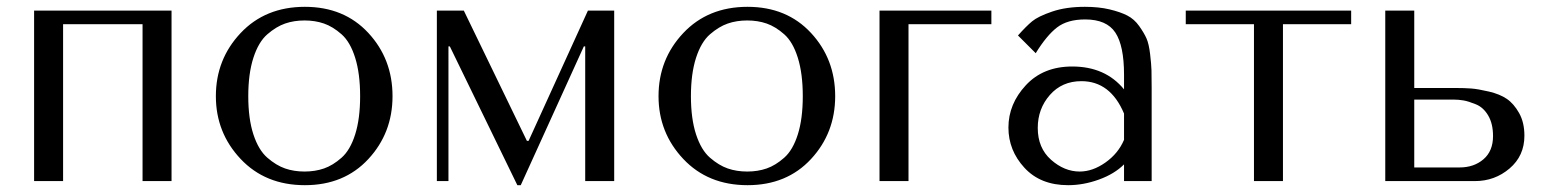

<svg xmlns="http://www.w3.org/2000/svg" viewBox="-20 -531 4540 563"><path d="M165 -460V0H80V-500H483V0H398V-460Z M1131 -249Q1131 -141 1060 -64.5Q989 12 874 12Q758 12 685.5 -65Q613 -142 613 -249Q613 -357 685.5 -434Q758 -511 874 -511Q989 -511 1060 -434.5Q1131 -358 1131 -249ZM1021.5 -137Q1036 -183 1036 -249Q1036 -315 1021.5 -361.5Q1007 -408 981.5 -430.5Q956 -453 930 -462Q904 -471 873 -471Q842 -471 816 -462Q790 -453 764 -430.5Q738 -408 723 -361.5Q708 -315 708 -249Q708 -183 723 -137Q738 -91 764 -68.5Q790 -46 816 -37Q842 -28 873 -28Q904 -28 930 -37Q956 -46 981.5 -68.5Q1007 -91 1021.5 -137Z M1340 -500 1525 -118H1530L1704 -500H1781V0H1696V-395H1692L1507 12H1497L1299 -395H1295V0H1261V-500Z M2429 -249Q2429 -141 2358 -64.5Q2287 12 2172 12Q2056 12 1983.5 -65Q1911 -142 1911 -249Q1911 -357 1983.5 -434Q2056 -511 2172 -511Q2287 -511 2358 -434.5Q2429 -358 2429 -249ZM2319.5 -137Q2334 -183 2334 -249Q2334 -315 2319.5 -361.5Q2305 -408 2279.5 -430.5Q2254 -453 2228 -462Q2202 -471 2171 -471Q2140 -471 2114 -462Q2088 -453 2062 -430.5Q2036 -408 2021 -361.5Q2006 -315 2006 -249Q2006 -183 2021 -137Q2036 -91 2062 -68.5Q2088 -46 2114 -37Q2140 -28 2171 -28Q2202 -28 2228 -37Q2254 -46 2279.5 -68.5Q2305 -91 2319.5 -137Z M2887 -460H2644V0H2559V-500H2887Z M3161 -511Q3202 -511 3233.5 -503.5Q3265 -496 3285.5 -485.5Q3306 -475 3320.5 -454.5Q3335 -434 3342 -418Q3349 -402 3352.5 -372Q3356 -342 3356.5 -324.5Q3357 -307 3357 -273V0H3276V-49Q3248 -21 3202.5 -4.5Q3157 12 3112 12Q3031 12 2984 -39Q2937 -90 2937 -157Q2937 -226 2988 -281Q3039 -336 3124 -336Q3221 -336 3276 -269V-312Q3276 -397 3250.5 -435.5Q3225 -474 3162 -474Q3110 -474 3079.5 -450.5Q3049 -427 3017 -375L2965 -427Q2989 -454 3006.5 -468.5Q3024 -483 3065 -497Q3106 -511 3161 -511ZM3276 -121V-198Q3236 -293 3151 -293Q3094 -293 3058.5 -252.5Q3023 -212 3023 -156Q3023 -97 3062 -62.5Q3101 -28 3146 -28Q3184 -28 3221.5 -54.5Q3259 -81 3276 -121Z M3657 0V-460H3457V-500H3942V-460H3742V0Z M4042 -500H4127V-273H4247Q4274 -273 4294 -271.5Q4314 -270 4346 -262.5Q4378 -255 4398.5 -241Q4419 -227 4434.5 -199.5Q4450 -172 4450 -133Q4450 -74 4406.5 -37Q4363 0 4305 0H4042ZM4127 -40H4260Q4302 -40 4330 -64Q4358 -88 4358 -132Q4358 -168 4344 -192Q4330 -216 4308 -225Q4286 -234 4271.5 -236.5Q4257 -239 4242 -239H4127Z"/></svg>

Font: Tenor Sans
Style: Regular
Weight: 400
Designer: Denis Masharov
Foundry: Denis Masharov
Version: Version 1.1